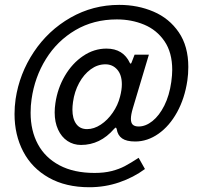

<svg xmlns="http://www.w3.org/2000/svg" viewBox="-20 -676 842 806"><path d="M41 -197.5Q41 -228 45.5 -260Q61.5 -367 122 -457.8Q182.5 -548.5 276.2 -602Q370 -655.5 480.5 -655.5Q558.5 -655.5 624.5 -627.2Q690.5 -599 730.5 -540.5Q770.5 -482 770.5 -395Q770.5 -364.5 766.5 -338Q755.5 -263.5 723.5 -205.2Q691.5 -147 645.2 -114.5Q599 -82 547.5 -82Q511 -82 492.5 -95Q474 -108 470 -134Q468 -140.5 466 -140.5Q464.5 -140.5 459 -135Q400.5 -67.5 320 -67.5Q288.5 -67.5 263.2 -84.2Q238 -101 223.8 -132Q209.5 -163 209.5 -204Q209.5 -222.5 212.5 -242.5Q221.5 -305 252.2 -357.5Q283 -410 328.8 -441Q374.5 -472 427 -472Q497.5 -472 525.5 -411Q526.5 -409 528 -409Q531 -409 532.5 -414L545 -446.5H605L537.5 -221Q529.5 -194 529.5 -177Q529.5 -160 537.5 -152.5Q545.5 -145 562 -145Q591.5 -145 620 -167.8Q648.5 -190.5 669.8 -232.8Q691 -275 699 -332Q703 -361 703 -382.5Q703 -455.5 670.5 -503Q638 -550.5 585.2 -572.5Q532.5 -594.5 470.5 -594.5Q373 -594.5 296.5 -549.5Q220 -504.5 172.8 -428.2Q125.5 -352 112.5 -259.5Q108.5 -233.5 108.5 -202.5Q108.5 -127.5 139 -70.8Q169.5 -14 229.8 18Q290 50 377 50Q417.5 50 448.8 42Q480 34 503.8 21.5Q527.5 9 562 -13.5L588.5 33.5Q540.5 69 480.5 89.5Q420.5 110 355 110Q256 110 185 70Q114 30 77.5 -39.8Q41 -109.5 41 -197.5ZM284 -216Q284 -178 299.8 -156Q315.5 -134 345.5 -134Q374.5 -134 403 -152.8Q431.5 -171.5 453.2 -203Q475 -234.5 484 -270.5Q491.5 -299 491.5 -322Q491.5 -362 472 -384Q452.5 -406 422.5 -406Q389.5 -406 360.8 -385Q332 -364 312.2 -327.8Q292.5 -291.5 286.5 -248Q284 -229.5 284 -216Z"/></svg>

Font: 1883 Sans
Style: Italic
Weight: 400
Italic angle: -8°
Designer: 1883 Sans project is a fork of Public Sans.
Version: Version 1.009